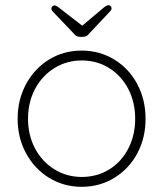

<svg xmlns="http://www.w3.org/2000/svg" viewBox="-20 -710 629 740"><path d="M295 10Q226 10 169.5 -24.5Q113 -59 80.5 -119Q48 -179 48 -252Q48 -326 80.5 -386Q113 -446 169 -480.5Q225 -515 295 -515Q364 -515 420.5 -480.5Q477 -446 509 -386Q541 -326 541 -252Q541 -178 509 -118.5Q477 -59 420.5 -24.5Q364 10 295 10ZM295 -477Q237 -477 189.5 -447.5Q142 -418 115 -367Q88 -316 88 -252Q88 -189 115 -138Q142 -87 189.5 -57.5Q237 -28 295 -28Q354 -28 401 -57Q448 -86 474.5 -137.5Q501 -189 501 -252Q501 -316 474.5 -367Q448 -418 401 -447.5Q354 -477 295 -477ZM410 -678Q410 -672 404 -666L323 -580Q315 -568 299 -568H289Q273 -568 265 -580L184 -665Q178 -671 178 -677Q178 -682 181.5 -685.5Q185 -689 190 -689Q197 -689 209 -679L297 -611L379 -680Q391 -690 398 -690Q403 -690 406.5 -686.5Q410 -683 410 -678Z"/></svg>

Font: Quicksand Light
Style: Regular
Weight: 300
Designer: Andrew Paglinawan
Foundry: Andrew Paglinawan
Version: Version 3.000